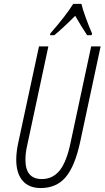

<svg xmlns="http://www.w3.org/2000/svg" viewBox="-20 -951 534 981"><path d="M425.3 -771Q396.5 -814 364.3 -870.1Q299.8 -805.7 257.3 -771H235.4L237.3 -780.3Q315.4 -869.1 354 -931.2H396Q401.4 -906.2 419.2 -857.7Q437 -809.1 450.2 -780.3L448.2 -771ZM494.1 -713.9 389.2 -224.1Q362.3 -100.6 315.2 -45.4Q268.1 9.8 188 9.8Q127 9.8 95 -28.3Q63 -66.4 63 -134.8Q63 -171.4 71.8 -214.8L179.2 -713.9H227.1L119.1 -209Q109.9 -169.9 109.9 -134.8Q109.9 -36.1 193.8 -36.1Q249.5 -36.1 284.9 -80.1Q320.3 -124 340.8 -223.1L445.8 -713.9Z"/></svg>

Font: TypoPRO Open Sans Condensed
Style: Italic
Weight: 300
Width: 3
Italic angle: -12°
Foundry: Ascender Corporation
Version: Version 1.10